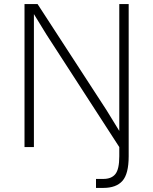

<svg xmlns="http://www.w3.org/2000/svg" viewBox="-20 -720 750 940"><path d="M450 156H486Q526 156 545 132Q564 108 564 45V0L208 -550L146 -651V0H100V-700H164L502 -180L564 -79V-700H610V45Q610 131 579.5 165.5Q549 200 486 200H450Z"/></svg>

Font: PT Root UI Web Light
Style: Regular
Weight: 300
Designer: Vitaly Kuzmin
Foundry: ParaType Ltd.
Version: Version 1.000W